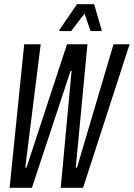

<svg xmlns="http://www.w3.org/2000/svg" viewBox="-20 -900 641 920"><path d="M26 0 96 -688H175L101 -97H107L301 -688H399L343 -97H349L524 -688H601L378 0H271L323 -560H318L133 0ZM264 -751V-756L349 -880H431L467 -756V-751H414L385 -835L321 -751Z"/></svg>

Font: Saira Ultra Condensed Medium
Style: Italic
Weight: 500
Width: 1
Italic angle: -12°
Designer: Hector Gatti with collaboration of the Omnibus-Type team
Foundry: Omnibus-Type
Version: Version 1.001; ttfautohint (v1.8)